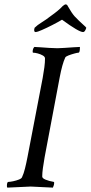

<svg xmlns="http://www.w3.org/2000/svg" viewBox="-20 -858 416 881"><path d="M13.7 2.9Q11.7 1 11.7 -4.9Q11.7 -23.4 18.6 -23.4Q26.4 -23.4 40.5 -26.4Q54.7 -29.3 66.9 -34.2Q79.1 -39.1 81.1 -44.9Q88.9 -61.5 94.7 -85Q100.6 -108.4 106.4 -138.7L175.8 -500Q180.7 -527.3 183.6 -549.3Q186.5 -571.3 186.5 -589.8Q186.5 -597.7 176.3 -603.5Q166 -609.4 153.3 -612.8Q140.6 -616.2 131.8 -616.2Q129.9 -616.2 129.9 -621.1Q129.9 -634.8 137.7 -642.6Q145.5 -642.6 164.6 -641.1Q183.6 -639.6 205.6 -638.2Q227.5 -636.7 243.2 -636.7Q253.9 -636.7 275.4 -638.2Q296.9 -639.6 317.9 -641.1Q338.9 -642.6 346.7 -642.6V-639.6Q346.7 -616.2 339.8 -616.2Q335 -616.2 320.8 -612.3Q306.6 -608.4 293.9 -603.5Q281.2 -598.6 279.3 -593.8Q265.6 -564.5 253.9 -502.9L184.6 -135.7Q179.7 -108.4 176.8 -86.4Q173.8 -64.5 173.8 -47.9Q173.8 -40 189 -33.7Q204.1 -27.3 226.6 -23.4Q228.5 -23.4 228.5 -19.5Q228.5 -8.8 222.7 2.9Q177.7 1 152.3 -0.5Q127 -2 121.1 -2ZM144.5 -710.9Q132.8 -710.9 138.7 -730.5Q151.4 -743.2 171.4 -755.4Q191.4 -767.6 213.9 -785.2Q230.5 -796.9 244.1 -808.1Q257.8 -819.3 267.6 -830.1Q277.3 -837.9 280.3 -837.9Q288.1 -837.9 291 -830.1Q299.8 -814.5 307.6 -802.7Q315.4 -791 322.3 -783.2Q343.8 -760.7 359.9 -746.6Q376 -732.4 376 -730.5Q370.1 -710.9 361.3 -710.9Q341.8 -710.9 264.6 -767.6Q245.1 -755.9 219.2 -742.7Q193.4 -729.5 171.9 -720.2Q150.4 -710.9 144.5 -710.9Z"/></svg>

Font: Crimson Text
Style: Italic
Weight: 400
Italic angle: -11°
Designer: Sebastian Kosch
Foundry: Sebastian Kosch
Version: Version 1.100; ttfautohint (v1.8.4)